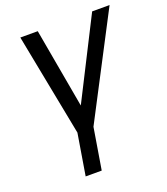

<svg xmlns="http://www.w3.org/2000/svg" viewBox="-137 -641 820 942"><g transform="rotate(-20 272.5 -170.0)"><path d="M79.5 -545.5H170.5L244.3 -130.7L454.5 -545.5H545.5L267 -11.4L231.5 204.5H147.7L183.2 -11.4Z"/></g></svg>

Font: Karasuma Gothic
Style: Italic
Weight: 400
Italic angle: -9.39999°
Designer: Rasmus Andersson / Ryoko Nishizuka
Foundry: Genbu
Version: Version 1.00